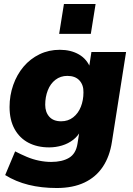

<svg xmlns="http://www.w3.org/2000/svg" viewBox="-20 -753 666 964"><path d="M265 191Q188 191 123.5 175Q59 159 6 126L56 7Q85 22 114.5 34.5Q144 47 175.5 53.5Q207 60 237 60Q292 60 326.5 39.5Q361 19 369 -31L380 -101L387 -100Q373 -71 348 -51.5Q323 -32 291.5 -22.5Q260 -13 227 -13Q167 -13 122.5 -36.5Q78 -60 53 -105.5Q28 -151 28 -216Q28 -274 46.5 -326.5Q65 -379 98.5 -418.5Q132 -458 178.5 -480.5Q225 -503 280 -503Q336 -503 376.5 -479.5Q417 -456 434 -411L427 -414L439 -492H613L542 -41Q531 32 496.5 84Q462 136 404 163.5Q346 191 265 191ZM287 -144Q322 -144 347.5 -164Q373 -184 386 -217Q399 -250 399 -289Q400 -326 379 -349Q358 -372 318 -372Q284 -372 258.5 -352.5Q233 -333 220 -299.5Q207 -266 207 -227Q207 -190 227.5 -167Q248 -144 287 -144ZM277 -583 301 -733H460L436 -583Z"/></svg>

Font: Nunito Sans 12pt ExtraLight 12pt Black
Style: Italic
Weight: 900
Italic angle: -9°
Version: Version 3.101;gftools[0.9.27]